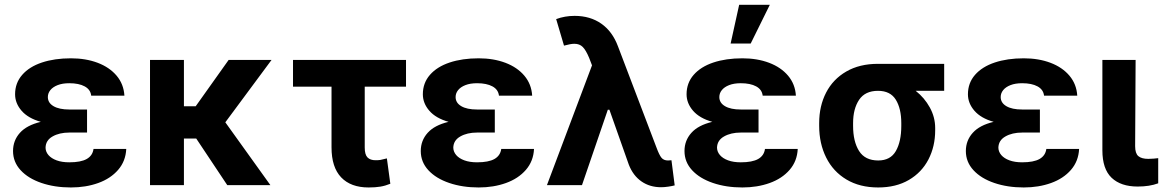

<svg xmlns="http://www.w3.org/2000/svg" viewBox="-20 -784 4926 813"><path d="M152.8 -268.1Q99.1 -283.2 71.5 -314.9Q43.9 -346.7 43.9 -384.8Q43.9 -432.6 74 -467Q104 -501.5 157.5 -519.3Q210.9 -537.1 280.3 -537.1Q343.3 -537.1 393.6 -518.1Q443.8 -499 473.9 -463.4Q503.9 -427.7 506.8 -378.9H366.2Q363.3 -404.8 338.6 -418.2Q314 -431.6 273.4 -431.6Q244.6 -431.6 224.1 -423.6Q203.6 -415.5 193.1 -402.3Q182.6 -389.2 182.6 -373Q182.6 -348.6 206.5 -334.5Q230.5 -320.3 273.4 -320.3H348.6V-222.7H273.4Q231.4 -222.7 202.4 -206.1Q173.3 -189.5 172.9 -158.2Q173.3 -141.1 185.3 -127.2Q197.3 -113.3 219.7 -105Q242.2 -96.7 273.4 -96.7Q322.3 -96.7 347.2 -110.8Q372.1 -125 376 -153.3H514.6Q512.2 -101.6 480.2 -64.7Q448.2 -27.8 395.8 -9Q343.3 9.8 280.3 9.8Q211.4 9.8 155.5 -9.3Q99.6 -28.3 67.4 -63.2Q35.2 -98.1 35.2 -144.5Q35.2 -189 64.2 -221.4Q93.3 -253.9 152.8 -268.1Z M758.8 -334H808.6L948.2 -530.3H1129.9L934.1 -266.1L1125 0H942.4L811 -197.3H758.8V0H615.2V-530.3H758.8Z M1699.2 -417H1524.4V-159.2Q1524.4 -129.4 1536.1 -117.4Q1547.9 -105.5 1570.3 -105.5Q1584.5 -105.5 1591.1 -106.9Q1597.7 -108.4 1618.2 -113.3L1632.8 -5.9Q1611.3 2.9 1590.3 6.3Q1569.3 9.8 1541 9.8Q1465.3 9.8 1424.6 -33Q1383.8 -75.7 1383.8 -160.2V-417H1220.7V-530.3H1699.2Z M1879.4 -268.1Q1825.7 -283.2 1798.1 -314.9Q1770.5 -346.7 1770.5 -384.8Q1770.5 -432.6 1800.5 -467Q1830.6 -501.5 1884 -519.3Q1937.5 -537.1 2006.8 -537.1Q2069.8 -537.1 2120.1 -518.1Q2170.4 -499 2200.4 -463.4Q2230.5 -427.7 2233.4 -378.9H2092.8Q2089.8 -404.8 2065.2 -418.2Q2040.5 -431.6 2000 -431.6Q1971.2 -431.6 1950.7 -423.6Q1930.2 -415.5 1919.7 -402.3Q1909.2 -389.2 1909.2 -373Q1909.2 -348.6 1933.1 -334.5Q1957 -320.3 2000 -320.3H2075.2V-222.7H2000Q1958 -222.7 1929 -206.1Q1899.9 -189.5 1899.4 -158.2Q1899.9 -141.1 1911.9 -127.2Q1923.8 -113.3 1946.3 -105Q1968.8 -96.7 2000 -96.7Q2048.8 -96.7 2073.7 -110.8Q2098.6 -125 2102.5 -153.3H2241.2Q2238.8 -101.6 2206.8 -64.7Q2174.8 -27.8 2122.3 -9Q2069.8 9.8 2006.8 9.8Q1938 9.8 1882.1 -9.3Q1826.2 -28.3 1793.9 -63.2Q1761.7 -98.1 1761.7 -144.5Q1761.7 -189 1790.8 -221.4Q1819.8 -253.9 1879.4 -268.1Z M2642.6 -86.9 2560.5 -319.3H2553.7L2444.3 0H2295.9L2486.8 -507.3L2474.6 -539.1Q2460.9 -571.8 2447.5 -585.2Q2434.1 -598.6 2412.1 -598.6Q2396.5 -598.6 2368.2 -590.8L2335 -703.1Q2371.6 -716.8 2413.1 -716.8Q2479 -716.8 2526.1 -683.8Q2573.2 -650.9 2596.7 -587.9L2759.8 -159.2Q2771.5 -127.4 2781 -116Q2790.5 -104.5 2808.6 -104.5L2823.2 -105.5L2836.9 1Q2826.2 3.9 2809.8 6.3Q2793.5 8.8 2779.3 8.8Q2731.4 8.8 2696 -15.9Q2660.6 -40.5 2642.6 -86.9Z M2996.1 -268.1Q2942.4 -283.2 2914.8 -314.9Q2887.2 -346.7 2887.2 -384.8Q2887.2 -432.6 2917.2 -467Q2947.3 -501.5 3000.7 -519.3Q3054.2 -537.1 3123.5 -537.1Q3186.5 -537.1 3236.8 -518.1Q3287.1 -499 3317.1 -463.4Q3347.2 -427.7 3350.1 -378.9H3209.5Q3206.5 -404.8 3181.9 -418.2Q3157.2 -431.6 3116.7 -431.6Q3087.9 -431.6 3067.4 -423.6Q3046.9 -415.5 3036.4 -402.3Q3025.9 -389.2 3025.9 -373Q3025.9 -348.6 3049.8 -334.5Q3073.7 -320.3 3116.7 -320.3H3191.9V-222.7H3116.7Q3074.7 -222.7 3045.7 -206.1Q3016.6 -189.5 3016.1 -158.2Q3016.6 -141.1 3028.6 -127.2Q3040.5 -113.3 3063 -105Q3085.4 -96.7 3116.7 -96.7Q3165.5 -96.7 3190.4 -110.8Q3215.3 -125 3219.2 -153.3H3357.9Q3355.5 -101.6 3323.5 -64.7Q3291.5 -27.8 3239 -9Q3186.5 9.8 3123.5 9.8Q3054.7 9.8 2998.8 -9.3Q2942.9 -28.3 2910.6 -63.2Q2878.4 -98.1 2878.4 -144.5Q2878.4 -189 2907.5 -221.4Q2936.5 -253.9 2996.1 -268.1ZM3109.9 -763.7H3239.7L3158.7 -599.6H3073.7Z M3697.8 -513.7H3978V-399.4H3857.4Q3894.5 -370.1 3917.2 -328.9Q3939.9 -287.6 3939.9 -242.2V-232.4Q3939.9 -164.1 3911.4 -108.9Q3882.8 -53.7 3828.4 -22Q3773.9 9.8 3698.7 9.8Q3620.6 9.8 3564.2 -23.9Q3507.8 -57.6 3478.3 -116.9Q3448.7 -176.3 3448.7 -251V-262.7Q3448.7 -335 3478 -391.8Q3507.3 -448.7 3563.5 -481.2Q3619.6 -513.7 3697.8 -513.7ZM3698.7 -104.5Q3750.5 -104.5 3773.4 -144.5Q3796.4 -184.6 3796.4 -251V-262.7Q3796.4 -324.2 3773.2 -361.8Q3750 -399.4 3697.8 -399.4Q3643.1 -399.4 3617.7 -361.3Q3592.3 -323.2 3592.3 -262.7V-251Q3592.3 -184.6 3617.7 -144.5Q3643.1 -104.5 3698.7 -104.5Z M4187.5 -268.1Q4133.8 -283.2 4106.2 -314.9Q4078.6 -346.7 4078.6 -384.8Q4078.6 -432.6 4108.6 -467Q4138.7 -501.5 4192.1 -519.3Q4245.6 -537.1 4314.9 -537.1Q4377.9 -537.1 4428.2 -518.1Q4478.5 -499 4508.5 -463.4Q4538.6 -427.7 4541.5 -378.9H4400.9Q4397.9 -404.8 4373.3 -418.2Q4348.6 -431.6 4308.1 -431.6Q4279.3 -431.6 4258.8 -423.6Q4238.3 -415.5 4227.8 -402.3Q4217.3 -389.2 4217.3 -373Q4217.3 -348.6 4241.2 -334.5Q4265.1 -320.3 4308.1 -320.3H4383.3V-222.7H4308.1Q4266.1 -222.7 4237.1 -206.1Q4208 -189.5 4207.5 -158.2Q4208 -141.1 4220 -127.2Q4231.9 -113.3 4254.4 -105Q4276.9 -96.7 4308.1 -96.7Q4356.9 -96.7 4381.8 -110.8Q4406.7 -125 4410.6 -153.3H4549.3Q4546.9 -101.6 4514.9 -64.7Q4482.9 -27.8 4430.4 -9Q4377.9 9.8 4314.9 9.8Q4246.1 9.8 4190.2 -9.3Q4134.3 -28.3 4102.1 -63.2Q4069.8 -98.1 4069.8 -144.5Q4069.8 -189 4098.9 -221.4Q4127.9 -253.9 4187.5 -268.1Z M4788.6 -530.3 4786.6 -165Q4786.6 -134.3 4800.3 -122.8Q4814 -111.3 4842.3 -111.3Q4854 -111.3 4865 -112.3Q4876 -113.3 4884.3 -114.3V-7.8Q4847.7 5.9 4797.4 5.9Q4726.1 5.9 4687 -31.2Q4647.9 -68.4 4647.9 -147.5V-530.3Z"/></svg>

Font: Pretendard
Style: Bold
Weight: 700
Designer: Base glyphs from Inter by Rasmus Andersson; Hangeul glyphs from Noto Sans CJK(Source Han Sans) by Jang Soo-young and Kan
Foundry: Kil Hyung-jin
Version: Version 1.309